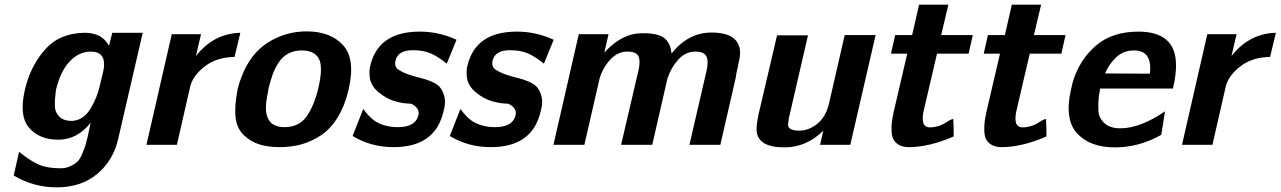

<svg xmlns="http://www.w3.org/2000/svg" viewBox="-20 -623 5509 826"><path d="M87 -236Q88 -240 90 -249Q92 -258 94 -263Q120 -352 179 -415.5Q238 -479 341 -482Q368 -482 383 -477Q424 -469 449 -426L463 -482H594L489 -28Q468 67 398.5 125Q329 183 224 183Q124 183 39 132L62 30Q107 67 144.5 84Q182 101 240 101Q265 101 284 91.5Q303 82 313.5 72Q324 62 334 38Q344 14 347 4Q350 -6 357 -34L370 -95Q312 -22 231 -22Q149 -22 105 -73.5Q61 -125 87 -236ZM221 -237Q219 -227 219 -220Q215 -191 216 -165.5Q217 -140 234.5 -122Q252 -104 283 -103Q293 -102 305 -105Q344 -113 370.5 -157.5Q397 -202 408 -249L423 -311Q431 -345 426 -363Q419 -401 370 -401Q320 -401 280 -359Q240 -317 221 -237Z M610 0 719 -476H845L833 -426Q833 -423 832 -421L823 -382Q899 -479 1014 -482L989 -378Q913 -377 862.5 -338.5Q812 -300 799 -254L741 0Z M1002 -238Q1010 -271 1019 -292Q1056 -391 1132 -439.5Q1208 -488 1299 -488Q1402 -488 1456 -428.5Q1510 -369 1480 -239Q1464 -169 1433 -118.5Q1402 -68 1361 -41Q1320 -14 1276.5 -2Q1233 10 1183 10Q1134 10 1096.5 -1.5Q1059 -13 1029 -41.5Q999 -70 993.5 -117.5Q988 -165 1002 -238ZM1135 -242Q1135 -240 1134 -235Q1133 -230 1133 -227Q1124 -186 1124 -160Q1124 -76 1204 -76Q1266 -76 1298.5 -121.5Q1331 -167 1349 -242Q1372 -338 1350 -374Q1329 -406 1279 -406Q1246 -406 1221 -393Q1196 -380 1179.5 -355Q1163 -330 1153.5 -304Q1144 -278 1135 -242Z M1497 -38 1543 -155Q1542 -157 1542 -155Q1569 -118 1595 -101Q1636 -76 1692 -76Q1771 -76 1781 -132Q1783 -147 1772.5 -159.5Q1762 -172 1747 -177Q1716 -177 1679 -187.5Q1642 -198 1607 -227.5Q1572 -257 1570 -298Q1568 -322 1573 -340Q1607 -487 1786 -487Q1868 -487 1944 -452L1902 -349Q1864 -380 1832.5 -393.5Q1801 -407 1756 -407Q1691 -407 1681 -361Q1675 -332 1700 -320Q1717 -309 1743.5 -300.5Q1770 -292 1791.5 -287Q1813 -282 1836.5 -272Q1860 -262 1872 -248.5Q1884 -235 1891.5 -208.5Q1899 -182 1888 -144Q1853 10 1673 10Q1576 10 1497 -38Z M1915 -38 1961 -155Q1960 -157 1960 -155Q1987 -118 2013 -101Q2054 -76 2110 -76Q2189 -76 2199 -132Q2201 -147 2190.5 -159.5Q2180 -172 2165 -177Q2134 -177 2097 -187.5Q2060 -198 2025 -227.5Q1990 -257 1988 -298Q1986 -322 1991 -340Q2025 -487 2204 -487Q2286 -487 2362 -452L2320 -349Q2282 -380 2250.5 -393.5Q2219 -407 2174 -407Q2109 -407 2099 -361Q2093 -332 2118 -320Q2135 -309 2161.5 -300.5Q2188 -292 2209.5 -287Q2231 -282 2254.5 -272Q2278 -262 2290 -248.5Q2302 -235 2309.5 -208.5Q2317 -182 2306 -144Q2271 10 2091 10Q1994 10 1915 -38Z M2361 0 2470 -476H2598L2580 -397Q2643 -466 2714 -478Q2739 -481 2761 -480Q2823 -477 2844.5 -453.5Q2866 -430 2869 -393Q2941 -483 3041 -483Q3162 -483 3164 -396Q3164 -377 3155 -339.5Q3146 -302 3145 -288L3079 0H2946L3020 -320Q3029 -360 3019 -380.5Q3009 -401 2971 -401Q2929 -401 2897.5 -366Q2866 -331 2851 -284L2786 0H2652L2727 -321Q2736 -362 2726.5 -381.5Q2717 -401 2679 -401Q2637 -401 2605 -366Q2573 -331 2559 -284V-283L2494 0Z M3244 -134 3323 -471H3456L3376 -124L3374 -118Q3370 -89 3370 -86Q3371 -61 3419 -61Q3459 -61 3495.5 -90Q3532 -119 3546 -176L3614 -472H3747L3638 0H3508L3522 -61Q3450 11 3354 11Q3242 11 3235 -59Q3233 -83 3244 -134Z M3813 -392 3831 -472H3904L3934 -603H4060L4029 -472H4165L4147 -392H4011L3956 -156Q3946 -118 3951.5 -96.5Q3957 -75 3981 -75Q4000 -75 4024 -83Q4036 -87 4054.5 -99Q4073 -111 4081 -111Q4082 -99 4082.5 -73.5Q4083 -48 4083 -36Q3977 10 3890 10Q3863 10 3846 -0.5Q3829 -11 3822.5 -25.5Q3816 -40 3815.5 -62.5Q3815 -85 3817.5 -102.5Q3820 -120 3825 -143L3883 -392Z M4212 -392 4230 -472H4303L4333 -603H4459L4428 -472H4564L4546 -392H4410L4355 -156Q4345 -118 4350.5 -96.5Q4356 -75 4380 -75Q4399 -75 4423 -83Q4435 -87 4453.5 -99Q4472 -111 4480 -111Q4481 -99 4481.5 -73.5Q4482 -48 4482 -36Q4376 10 4289 10Q4262 10 4245 -0.5Q4228 -11 4221.5 -25.5Q4215 -40 4214.5 -62.5Q4214 -85 4216.5 -102.5Q4219 -120 4224 -143L4282 -392Z M4588 -240Q4593 -262 4595 -270Q4624 -366 4694.5 -426.5Q4765 -487 4877 -487Q5033 -487 5039 -354Q5042 -308 5026 -242H4713Q4713 -240 4710.5 -227Q4708 -214 4707 -207Q4704 -176 4705.5 -146Q4707 -116 4731 -93.5Q4755 -71 4800 -71Q4885 -71 4992 -144L4976 -43Q4881 11 4776 11Q4669 11 4613.5 -49.5Q4558 -110 4588 -240ZM4734 -307 4927 -306Q4938 -406 4859 -406Q4813 -406 4781.5 -376Q4750 -346 4734 -307Z M5065 0 5174 -476H5300L5288 -426Q5288 -423 5287 -421L5278 -382Q5354 -479 5469 -482L5444 -378Q5368 -377 5317.5 -338.5Q5267 -300 5254 -254L5196 0Z"/></svg>

Font: Coval
Style: ExtraBold Italic
Weight: 800
Foundry: Context Ltd
Version: Version 001.000